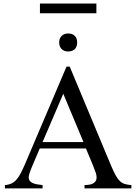

<svg xmlns="http://www.w3.org/2000/svg" viewBox="-20 -1048 759 1068"><path d="M450.2 0V-18.6Q484.9 -19 499.5 -28.6Q514.2 -38.1 516.6 -53.2Q519 -68.4 512.5 -87.6Q505.9 -106.9 497.6 -127L458 -222.2H201.2L156.2 -116.7Q147 -94.2 142.1 -77.1Q137.2 -60.1 142.3 -47.9Q147.5 -35.6 164.8 -28.6Q182.1 -21.5 216.8 -18.6V0H7.3V-18.6Q28.3 -20 43.9 -27.6Q59.6 -35.2 72 -49.3Q84.5 -63.5 95.2 -84.2Q106 -105 117.7 -131.8L350.1 -677.7H367.7L597.7 -127Q612.3 -92.3 624 -71.5Q635.7 -50.8 648.2 -39.6Q660.6 -28.3 675.5 -24.2Q690.4 -20 710.9 -18.6V0ZM332 -526.4 216.8 -257.8H444.3ZM409.2 -812Q409.2 -788.1 396 -774.9Q382.8 -761.7 358.9 -761.7Q336.4 -761.7 322.8 -775.4Q309.1 -789.1 309.1 -812Q309.1 -834.5 322.8 -848.1Q336.4 -861.8 358.9 -861.8Q382.8 -861.8 396 -848.6Q409.2 -835.4 409.2 -812ZM202.1 -974.1V-1028.3H516.1V-974.1Z"/></svg>

Font: Doulos SIL Am
Style: Regular
Weight: 400
Designer: Walt Agee, Victor Gaultney, Peter Martin, Debbi Hosken, Becca Hirsbrunner
Foundry: SIL International
Version: Version 5.000